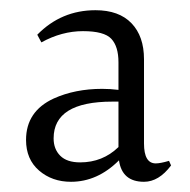

<svg xmlns="http://www.w3.org/2000/svg" viewBox="-20 -687 373 376"><path d="M200 -488Q85 -488 85 -416Q85 -395 98 -382Q111 -369 137 -369Q181 -369 212 -399V-488Q206 -488 200 -488ZM262 -331Q219 -331 213 -373Q171 -331 119 -331Q82 -331 56.5 -353Q31 -375 31 -413Q31 -469 85 -494Q127 -513 180 -513Q196 -513 212 -511V-565Q212 -596 198 -611Q184 -626 142.5 -626Q101 -626 61 -604L53 -619Q100 -667 167 -667Q213 -667 237.5 -641.5Q262 -616 262 -571V-406Q262 -367 285 -367Q294 -367 311 -372L315 -363Q291 -331 262 -331Z"/></svg>

Font: Halant
Style: Regular
Weight: 400
Designer: Hitesh Malaviya (Devanagari), Satya Rajpurohit (Latin)
Foundry: Indian Type Foundry
Version: Version 1.101;PS 1.0;hotconv 1.0.78;makeotf.lib2.5.61930; tt